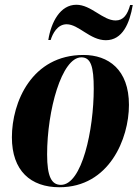

<svg xmlns="http://www.w3.org/2000/svg" viewBox="-20 -777 590 807"><path d="M425 -608C495 -608 525 -679 538 -756H527C516 -716 499 -691 466 -691C412 -691 363 -757 301 -757C233 -757 195 -684 183 -609H193C201 -635 221 -675 260 -675C311 -675 358 -608 425 -608ZM230 10C439 10 522 -194 522 -336C522 -485 435 -546 331 -546C113 -546 30 -347 30 -200C30 -59 109 10 230 10ZM236 0C197 0 178 -34 178 -128C178 -312 239 -536 322 -536C362 -536 374 -497 374 -404C374 -232 325 0 236 0Z"/></svg>

Font: Noto Serif Display Condensed ExtraBold
Style: Italic
Weight: 800
Width: 3
Italic angle: -12°
Designer: Monotype Design Team
Foundry: Monotype Imaging Inc.
Version: Version 2.009